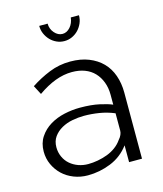

<svg xmlns="http://www.w3.org/2000/svg" viewBox="-111 -812 766 905"><g transform="rotate(-15 272.0 -360.0)"><path d="M409 0V-82Q373 -34 318.5 -12Q264 10 206 10Q170 10 138 -2.5Q106 -15 83 -37Q60 -59 46.5 -88.5Q33 -118 33 -152Q33 -193 53 -223Q73 -253 104.5 -272Q136 -291 174.5 -299.5Q213 -308 251 -308Q307 -308 347 -299Q387 -290 407 -281V-329Q407 -363 396.5 -391Q386 -419 367 -439Q348 -459 320.5 -469.5Q293 -480 258 -480Q218 -480 176.5 -464.5Q135 -449 91 -418L68 -462Q112 -491 160.5 -510.5Q209 -530 263 -530Q314 -530 353 -514.5Q392 -499 418.5 -472Q445 -445 458.5 -406.5Q472 -368 472 -323V0ZM389 -114Q398 -124 402.5 -134.5Q407 -145 407 -154V-239Q371 -254 333.5 -260Q296 -266 260 -266Q232 -266 203 -260.5Q174 -255 150 -241.5Q126 -228 111 -207Q96 -186 96 -156Q96 -131 106 -109Q116 -87 133.5 -72Q151 -57 173.5 -49Q196 -41 221 -41Q244 -41 268.5 -45.5Q293 -50 315.5 -58.5Q338 -67 357 -81Q376 -95 389 -114ZM263 -665Q284 -665 300.5 -683.5Q317 -702 320 -730H360Q360 -709 352 -691Q344 -673 331 -659.5Q318 -646 300.5 -638Q283 -630 263 -630Q243 -630 225.5 -638Q208 -646 195 -659.5Q182 -673 174 -691Q166 -709 166 -730H207Q207 -704 224 -684.5Q241 -665 263 -665Z"/></g></svg>

Font: Rising Sun Light
Style: Regular
Weight: 300
Designer: Matt McInerney, Pablo Impallari, Rodrigo Fuenzalida (Raleway font), Stephen Hutchings (Greek), Cristiano Sobral (main ch
Foundry: The Rising Sun Project Authors
Version: Version 4.327; ttfautohint (v1.8.4.7-5d5b-dirty)